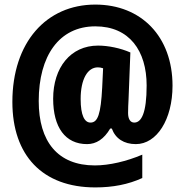

<svg xmlns="http://www.w3.org/2000/svg" viewBox="-20 -743 807 838"><path d="M733 -369C733 -583 597 -723 396 -723C182 -723 34 -558 34 -298C34 -65 165 75 396 75C472 75 540 62 601 34V-68C533 -39 457 -21 394 -21C232 -21 149 -125 149 -302C149 -499 238 -628 396 -628C545 -628 620 -521 620 -370C620 -249 597 -208 566 -208C549 -208 539 -223 539 -250C539 -269 540 -289 541 -308L549 -514C506 -533 452 -544 408 -544C288 -544 212 -448 212 -312C212 -187 265 -114 360 -114C400 -114 434 -136 461 -182H468C484 -138 521 -114 573 -114C664 -114 733 -221 733 -369ZM332 -311C332 -397 362 -449 407 -449C414 -449 421 -448 430 -445L426 -361C420 -245 407 -208 375 -208C349 -208 332 -239 332 -311Z"/></svg>

Font: Noto Sans Lao Looped ExtraCondensed Black
Style: Regular
Weight: 900
Width: 2
Designer: Mark Frömberg, Ben Mitchell
Foundry: The Fontpad Ltd
Version: Version 1.002